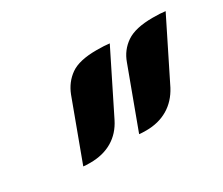

<svg xmlns="http://www.w3.org/2000/svg" viewBox="-58 -853 580 500"><g transform="rotate(-30 232.5 -603.0)"><path d="M143 -659Q155 -690 180.5 -708Q206 -726 258 -726Q283 -726 297 -724L208 -545Q192 -513 164 -496.5Q136 -480 98 -480Q84 -480 77 -481ZM311 -659Q322 -690 348.5 -708Q375 -726 427 -726Q451 -726 465 -724L376 -545Q359 -513 331 -496.5Q303 -480 266 -480Q252 -480 245 -481Z"/></g></svg>

Font: K2D
Style: Bold Italic
Weight: 700
Italic angle: -10°
Designer: Katatrad Aksorn Co.,Ltd.
Foundry: Cadson Demak Co.,Ltd.
Version: Version 1.000; ttfautohint (v1.6)